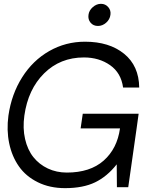

<svg xmlns="http://www.w3.org/2000/svg" viewBox="-20 -975 795 1000"><path d="M490.2 -839.8Q465.8 -839.8 451.7 -856.9Q437.5 -874 440.9 -897.9Q443.8 -920.9 463.4 -938Q482.9 -955.1 505.9 -955.1Q528.8 -955.1 543.7 -938Q558.6 -920.9 555.2 -897.9Q552.2 -874 533 -856.9Q513.7 -839.8 490.2 -839.8ZM702.1 -382.8 690.9 -301.8 647.9 0H588.9L587.9 -119.1Q538.1 -55.7 475.3 -25.4Q412.6 4.9 318.8 4.9Q238.8 4.9 176.8 -25.9Q114.7 -56.6 78.4 -108.6Q42 -160.6 27.8 -229Q13.7 -297.4 23.9 -373Q40 -484.9 95.5 -572.5Q150.9 -660.2 236.3 -709Q321.8 -757.8 422.9 -757.8Q548.8 -757.8 626.2 -695.1Q703.6 -632.3 705.1 -519H621.1Q610.8 -595.2 553.5 -635.5Q496.1 -675.8 417 -675.8Q293.5 -675.8 209.7 -592.8Q126 -509.8 106.9 -373Q97.7 -307.1 110.6 -251Q123.5 -194.8 153.8 -156.7Q184.1 -118.7 229.2 -97.4Q274.4 -76.2 328.1 -76.2Q449.2 -76.2 519.8 -138.4Q590.3 -200.7 605 -306.2H399.9L411.1 -382.8Z"/></svg>

Font: Oakes Grotesk
Style: Italic
Weight: 400
Italic angle: -8°
Designer: Samuel Oakes
Foundry: Samuel Oakes
Version: Version 1.000;PS 001.000;hotconv 1.0.88;makeotf.lib2.5.64775